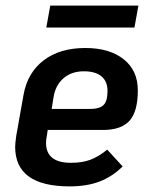

<svg xmlns="http://www.w3.org/2000/svg" viewBox="-20 -652 534 684"><path d="M147 -169Q144 -156 144 -143Q144 -72 233 -72Q272 -72 301 -82.5Q330 -93 362 -119L417 -59Q379 -22 334 -5Q289 12 228 12Q34 12 34 -129Q34 -141 38 -169L64 -315Q78 -393 135.5 -437Q193 -481 284 -481Q370 -481 420.5 -441Q471 -401 471 -330Q471 -255 441.5 -222Q412 -189 347 -189H150ZM171 -307 164 -264H303Q334 -264 348.5 -277.5Q363 -291 363 -328Q363 -362 341.5 -380Q320 -398 279 -398Q235 -398 206.5 -373.5Q178 -349 171 -307ZM159 -632H473L459 -554H145Z"/></svg>

Font: KoHo SemiBold
Style: Italic
Weight: 600
Italic angle: -10°
Version: Version 1.000; ttfautohint (v1.6)